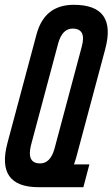

<svg xmlns="http://www.w3.org/2000/svg" viewBox="-57 -779 468 799"><path d="M381 -575 260 -123 251 -95H315L290 0H104Q-75 0 -26 -184L95 -636Q128 -759 250 -759Q430 -759 381 -575ZM72 -175Q53 -99 110 -99Q153 -99 170 -161L283 -584Q304 -660 245 -660Q202 -660 185 -598Z"/></svg>

Font: Air America
Style: Regular
Weight: 400
Designer: William G. Sherman
Foundry: Aaron Bell – Saja Typeworks
Version: Version 1.100;PS 001.100;hotconv 1.0.88;makeotf.lib2.5.64775